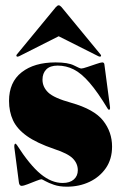

<svg xmlns="http://www.w3.org/2000/svg" viewBox="-20 -693 461 723"><path d="M216 -4Q243 -4 258 -17.2Q273 -30.5 273 -52Q273 -77 254.5 -96Q236 -115 184 -132Q118 -154.5 81 -181Q44 -207.5 29 -240Q14 -272.5 14 -313Q14 -383.5 61.5 -420.8Q109 -458 189 -458Q236.5 -458 258.8 -446.5Q281 -435 286 -435Q292 -435 309 -440.8Q326 -446.5 342.8 -452.2Q359.5 -458 365 -458Q372 -458 373 -451L394 -292Q395.5 -281.5 392 -280Q389 -278.5 386 -283Q348 -346 317.2 -381.5Q286.5 -417 257.8 -431.5Q229 -446 197 -446Q168.5 -446 154.2 -431.5Q140 -417 140 -393Q140 -365.5 161.5 -344.8Q183 -324 248 -306Q334.5 -281.5 368.2 -238.8Q402 -196 402 -141Q402 -94 378.8 -60.2Q355.5 -26.5 317 -8.2Q278.5 10 232 10Q204 10 183.5 3Q163 -4 150.8 -11Q138.5 -18 136 -18Q132 -18 116.2 -11.8Q100.5 -5.5 84 0.8Q67.5 7 62 7Q52.5 7 51 -7L34 -138Q33 -149 37 -152Q38 -153 43 -148Q92 -71.5 133 -37.8Q174 -4 216 -4ZM51.5 -481Q45.5 -478.5 43 -480.5Q40 -483.5 43.5 -488L190.5 -666.5Q196.5 -673 201 -673Q205.5 -673 211.5 -666.5L358.5 -488Q362.5 -483 359 -480.5Q357 -478.5 351 -481L201 -556.5Z"/></svg>

Font: Fraunces 144pt S000 Black
Style: Regular
Weight: 900
Version: Version 1.000; ttfautohint (v1.8.3)